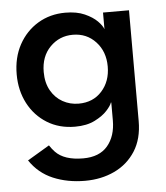

<svg xmlns="http://www.w3.org/2000/svg" viewBox="-49 -466 629 729"><g transform="rotate(-5 266.0 -101.0)"><path d="M246.5 220Q179.5 220 125 197Q70.5 174 37 124L121 74Q130.5 88.5 141 99.5Q174.5 134.5 246.5 134.5Q308.5 134.5 339.8 97.5Q371 60.5 371 0.5V-67.5H369.5Q366 -56 349.2 -37.5Q332.5 -19 301.8 -3.5Q271 12 226.5 12Q166 12 120 -16.5Q74 -45 48.2 -94.2Q22.5 -143.5 22.5 -205Q22.5 -269 49.2 -318Q76 -367 122.2 -394.8Q168.5 -422.5 226.5 -422.5Q270 -422.5 300.2 -409Q330.5 -395.5 347.8 -378Q365 -360.5 369.5 -347V-410.5H468.5V11.5Q468.5 79.5 438.8 126Q409 172.5 358.8 196.2Q308.5 220 246.5 220ZM247.5 -74Q302.5 -74 336 -111.2Q369.5 -148.5 369.5 -205Q369.5 -262 335 -299.2Q300.5 -336.5 247.5 -336.5Q196.5 -336.5 161 -300.5Q125.5 -264.5 125.5 -205Q125.5 -164 142.2 -134.5Q159 -105 186.8 -89.5Q214.5 -74 247.5 -74Z"/></g></svg>

Font: Lucymar Sans Medium
Style: Regular
Weight: 500
Foundry: The League of Moveable Type (original font) / Main changes by Cristiano Sobral with portions from Mirco Monsees
Version: Version 2.001;August 30, 2020;FontCreator 13.0.0.2681 64-bit